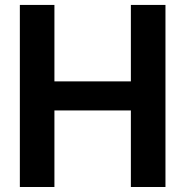

<svg xmlns="http://www.w3.org/2000/svg" viewBox="-20 -747 740 767"><path d="M197.4 -727.3V-421.9H502.8V-727.3H641V0H502.8V-305.8H197.4V0H59.3V-727.3Z"/></svg>

Font: Interface
Style: Bold
Weight: 700
Designer: Rasmus Andersson
Foundry: rsms
Version: Version 1.8